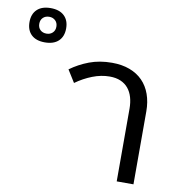

<svg xmlns="http://www.w3.org/2000/svg" viewBox="-310 -848 879 927"><g transform="rotate(10 130.0 -384.5)"><path d="M405.3 0H323.2V-356Q323.2 -386.7 315.9 -411.9Q308.6 -437 293.7 -455.1Q278.8 -473.1 256.1 -482.9Q233.4 -492.7 202.6 -492.7Q160.6 -492.7 118.2 -476.1Q75.7 -459.5 37.6 -432.1L0 -492.2Q41.5 -522.5 91.3 -541.3Q141.1 -560.1 202.1 -560.1Q251 -560.1 288.8 -545.9Q326.7 -531.7 352.5 -505.4Q378.4 -479 391.8 -441.4Q405.3 -403.8 405.3 -356.9ZM-225.1 -684.6Q-225.1 -724.1 -201.9 -746.3Q-178.7 -768.6 -135.7 -768.6Q-92.3 -768.6 -68.8 -746.3Q-45.4 -724.1 -45.4 -684.6Q-45.4 -645 -68.8 -622.8Q-92.3 -600.6 -135.7 -600.6Q-178.7 -600.6 -201.9 -622.8Q-225.1 -645 -225.1 -684.6ZM-177.2 -684.6Q-177.2 -666 -165.5 -654.8Q-153.8 -643.6 -134.8 -643.6Q-117.2 -643.6 -105.2 -654.8Q-93.3 -666 -93.3 -684.6Q-93.3 -703.6 -105.2 -714.8Q-117.2 -726.1 -134.8 -726.1Q-153.8 -726.1 -165.5 -714.8Q-177.2 -703.6 -177.2 -684.6Z"/></g></svg>

Font: Noboto
Style: Regular
Weight: 400
Designer: Google
Version: Version 2.001101; 2014